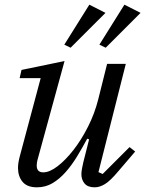

<svg xmlns="http://www.w3.org/2000/svg" viewBox="-20 -789 621 821"><path d="M138 12Q96 12 76.5 -11.5Q57 -35 57 -71Q57 -93 65 -122L154 -455H64L72 -490L256 -528L140 -104Q137 -92 137 -81Q137 -52 165 -52Q192 -52 226 -78Q260 -104 294 -147.5Q328 -191 356.5 -247.5Q385 -304 400 -364L438 -516H518L401 -53L419 -45L534 -160L558 -141L487 -58Q452 -16 429 -2Q406 12 385 12Q355 12 341.5 -4.5Q328 -21 328 -44Q328 -55 331 -70Q334 -85 336 -94L361 -193L353 -196Q332 -157 309.5 -120Q287 -83 261 -53.5Q235 -24 205 -6Q175 12 138 12ZM255 -598 362 -769 431 -734 282 -585ZM405 -598 512 -769 581 -734 432 -585Z"/></svg>

Font: IBM Plex Serif
Style: Italic
Weight: 400
Italic angle: -14°
Designer: Mike Abbink, Paul van der Laan, Pieter van Rosmalen
Foundry: Bold Monday
Version: Version 3.001